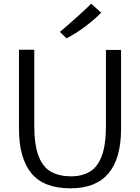

<svg xmlns="http://www.w3.org/2000/svg" viewBox="-20 -1014 760 1042"><path d="M363 8Q216 8 149.5 -74.8Q83 -157.5 83 -314V-744H166V-334Q166 -226 189.8 -165.8Q213.5 -105.5 258.2 -81.2Q303 -57 366 -57Q424.5 -57 467 -82Q509.5 -107 532.2 -167.2Q555 -227.5 555 -334V-743H637V-315Q637 8 363 8ZM341 -806 305 -841Q311.5 -846 328.8 -861Q346 -876 368.5 -895.8Q391 -915.5 413 -935.5Q435 -955.5 452 -971.5Q469 -987.5 475 -994L529 -945Q491 -906 438.5 -867.2Q386 -828.5 341 -806Z"/></svg>

Font: Merriweather Sans Light
Style: Regular
Weight: 300
Designer: Eben Sorkin
Foundry: Eben Sorkin
Version: Version 2.001; ttfautohint (v1.8.3)